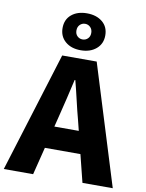

<svg xmlns="http://www.w3.org/2000/svg" viewBox="-115 -1099 890 1173"><g transform="rotate(10 330.0 -512.5)"><path d="M-8 0 223 -745H437L668 0H480L387 -372Q372 -428 357.5 -491Q343 -554 328 -611H324Q311 -553 296 -490.5Q281 -428 267 -372L174 0ZM149 -171V-309H509V-171ZM328 -796Q269 -796 232.5 -827.5Q196 -859 196 -911Q196 -964 232.5 -994.5Q269 -1025 328 -1025Q387 -1025 424 -994.5Q461 -964 461 -911Q461 -859 424 -827.5Q387 -796 328 -796ZM328 -863Q347 -863 360.5 -876Q374 -889 374 -911Q374 -933 360.5 -946.5Q347 -960 328 -960Q309 -960 295.5 -946.5Q282 -933 282 -911Q282 -889 295.5 -876Q309 -863 328 -863Z"/></g></svg>

Font: Noto Sans JP Thin Black
Style: Regular
Weight: 900
Version: Version 2.004-H2;hotconv 1.0.118;makeotfexe 2.5.65603